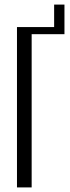

<svg xmlns="http://www.w3.org/2000/svg" viewBox="-20 -817 304 837"><path d="M54 -699H216V-797H261V-668H118V0H54Z"/></svg>

Font: Moniqa Paragraph
Style: Regular
Weight: 400
Designer: Rajesh Rajput
Foundry: Rajesh Rajput
Version: Version 1.000